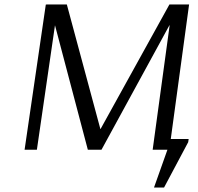

<svg xmlns="http://www.w3.org/2000/svg" viewBox="-20 -670 887 859"><path d="M669 169 729 0H663L739 -557H738L434 0H373L226 -557L145 0H90L185 -650L187 -647L186 -650H279L429 -93H430L738 -650H826L744 -48H824L822 -34L714 169Z"/></svg>

Font: Arsenal
Style: Italic
Weight: 400
Italic angle: -9.10001°
Designer: Andrij Shevchenko
Foundry: Stairsfor
Version: Version 2.001;PS 002.001;hotconv 1.0.88;makeotf.lib2.5.64775